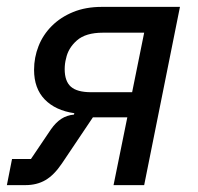

<svg xmlns="http://www.w3.org/2000/svg" viewBox="-24 -538 575 558"><path d="M11 -76H66L124 -162Q138 -182 154 -192.5Q170 -203 191 -205L192 -209Q137 -217 106 -249Q75 -281 75 -335Q75 -371 88 -404Q101 -437 126.5 -462.5Q152 -488 188.5 -503Q225 -518 272 -518H499L395 0H306L346 -197H246L156 -63Q133 -29 108 -14.5Q83 0 50 0H-4ZM275 -443Q225 -443 199.5 -420.5Q174 -398 168 -368Q166 -361 165 -353Q164 -345 164 -337Q164 -302 182 -286Q200 -270 241 -270H360L395 -443Z"/></svg>

Font: IBM Plex Sans Text
Style: Italic
Weight: 450
Italic angle: -11°
Designer: Mike Abbink, Paul van der Laan, Pieter van Rosmalen
Foundry: Bold Monday
Version: Version 3.005